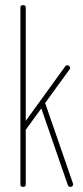

<svg xmlns="http://www.w3.org/2000/svg" viewBox="-20 -733 327 753"><path d="M70 0Q60 0 60 -10V-703Q60 -713 70 -713Q81 -713 81 -703V-259L236 -473Q239 -477 244 -477Q250 -477 253.5 -471.5Q257 -466 253 -461L157 -329L266 -14Q268 -9 265 -4.5Q262 0 256 0Q249 0 246 -7L142 -308L81 -224V-10Q81 0 70 0Z"/></svg>

Font: Zen Loop
Style: Regular
Weight: 400
Designer: Yoshimichi Ohira
Foundry: A-1 Corp ZenFonts
Version: Version 1.000; ttfautohint (v1.8.3)